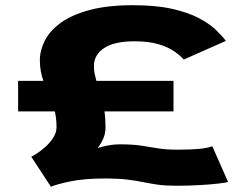

<svg xmlns="http://www.w3.org/2000/svg" viewBox="-20 -702 956 737"><path d="M175.5 15 100 -100.5Q105.5 -102.5 121 -112.5Q136.5 -122.5 154 -138Q171.5 -153.5 184.2 -173.2Q197 -193 197 -214.5Q197 -231.5 195.2 -246.5Q193.5 -261.5 190.5 -274.5H49.5V-391.5H146.5Q140.5 -408.5 136.8 -427.8Q133 -447 133 -470.5Q133 -508 151.8 -545.5Q170.5 -583 212.2 -613.8Q254 -644.5 322.5 -663.2Q391 -682 490.5 -682Q579 -682 640.8 -668Q702.5 -654 743.2 -632.5Q784 -611 808.5 -587.5Q833 -564 847 -545L685.5 -473.5Q672.5 -488 649.8 -504.2Q627 -520.5 589.5 -532Q552 -543.5 494.5 -543.5Q419 -543.5 379.8 -517.5Q340.5 -491.5 340.5 -448.5Q340.5 -433 343.2 -419.2Q346 -405.5 350 -391.5H646V-274.5H381Q383 -261 384 -245.8Q385 -230.5 385 -213Q385 -190.5 376.8 -170.8Q368.5 -151 355 -134Q375 -140 396.2 -144Q417.5 -148 439 -148Q490 -148 523.2 -142.8Q556.5 -137.5 587 -132.5Q617.5 -127.5 659 -127.5Q714.5 -127.5 744.8 -130.5Q775 -133.5 795 -140.5L855.5 -3.5Q848 -1 819 2.5Q790 6 747.2 8.5Q704.5 11 656.5 11Q615 11 585.5 6.8Q556 2.5 529.2 -3Q502.5 -8.5 470 -12.5Q437.5 -16.5 390 -17Q303 -17 248.8 -5.5Q194.5 6 175.5 15Z"/></svg>

Font: Anybody UltraExpanded Regular
Style: Bold
Weight: 700
Width: 9
Designer: Tyler Finck
Foundry: Etcetera Type Company
Version: Version 1.010; ttfautohint (v1.8.3) -l 8 -r 50 -G 200 -x 14 